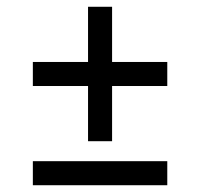

<svg xmlns="http://www.w3.org/2000/svg" viewBox="-20 -609 591 567"><path d="M474 -355H311V-192H240V-355H77V-426H240V-589H311V-426H474ZM474 -62H77V-133H474Z"/></svg>

Font: Belgrano
Style: Regular
Weight: 400
Version: Version 1.002